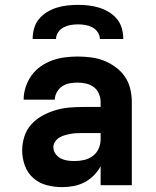

<svg xmlns="http://www.w3.org/2000/svg" viewBox="-20 -760 640 788"><path d="M235 8Q203 8 172 0Q141 -8 117 -29Q93 -50 82 -80.5Q71 -111 71 -142Q71 -171 80 -199.5Q89 -228 108.5 -249.5Q128 -271 153.5 -285Q179 -299 207 -307.5Q235 -316 264 -318.5Q293 -321 322 -321H393V-341Q393 -358 386 -375Q379 -392 365 -402.5Q351 -413 333.5 -417Q316 -421 298 -421Q282 -421 265.5 -418Q249 -415 235.5 -406Q222 -397 213.5 -382Q205 -367 205 -351H77Q77 -377 85.5 -403Q94 -429 109.5 -450.5Q125 -472 147 -487.5Q169 -503 194 -512Q219 -521 245.5 -524.5Q272 -528 298 -528Q326 -528 353.5 -524.5Q381 -521 406.5 -511Q432 -501 454.5 -484.5Q477 -468 492.5 -445.5Q508 -423 514.5 -395.5Q521 -368 521 -341V0H393V-78Q382 -57 365 -40Q348 -23 327 -12Q306 -1 282.5 3.5Q259 8 235 8ZM286 -99Q306 -99 325.5 -103.5Q345 -108 361 -120Q377 -132 385 -150.5Q393 -169 393 -189V-214H322Q310 -214 297 -213.5Q284 -213 272 -211Q260 -209 247.5 -205.5Q235 -202 224.5 -196Q214 -190 206.5 -179Q199 -168 199 -156Q199 -141 208 -128.5Q217 -116 230 -109.5Q243 -103 257.5 -101Q272 -99 286 -99ZM114 -600Q114 -622 120 -643.5Q126 -665 140 -682Q154 -699 173 -710.5Q192 -722 213 -728.5Q234 -735 256 -737.5Q278 -740 300 -740Q322 -740 344 -737.5Q366 -735 387 -728.5Q408 -722 427 -710.5Q446 -699 460 -682Q474 -665 480 -643.5Q486 -622 486 -600H390Q390 -615 381 -628Q372 -641 358.5 -648Q345 -655 330 -657.5Q315 -660 300 -660Q285 -660 270 -657.5Q255 -655 241.5 -648Q228 -641 219 -628Q210 -615 210 -600Z"/></svg>

Font: Iosevka SS04 XBd Ex
Style: Regular
Weight: 800
Width: 7
Monospace: yes
Designer: Belleve Invis
Foundry: Belleve Invis
Version: Version 19.0.0; ttfautohint (v1.8.4)